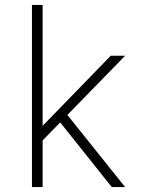

<svg xmlns="http://www.w3.org/2000/svg" viewBox="-20 -755 616 775"><path d="M109 0H152V-188L223 -261L431 0H485L252 -291L485 -530H427L152 -247V-735H109Z"/></svg>

Font: Iosevka Sparkle Extralight
Style: Regular
Weight: 200
Designer: Belleve Invis
Foundry: Belleve Invis
Version: Version 4.5.0; ttfautohint (v1.8.3)